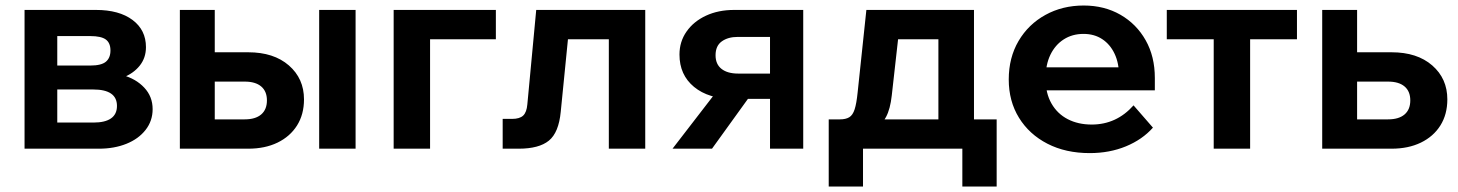

<svg xmlns="http://www.w3.org/2000/svg" viewBox="-20 -539 5285 696"><path d="M69 0V-503H327.6Q411.9 -503 460.5 -466.6Q509.1 -430.2 509.1 -368.1Q509.1 -329.3 486.5 -301Q463.9 -272.7 425.3 -257.7L424.3 -266.7Q472.5 -253.7 502.9 -221.3Q533.3 -189 533.3 -143.4Q533.3 -100.6 507.6 -67.9Q481.9 -35.2 437.9 -17.6Q394 0 338.5 0ZM187.6 -34.3 122.7 -94.7H318.3Q360.9 -94.7 382.4 -109.8Q404 -124.9 404 -155Q404 -185.1 382.4 -199.8Q360.9 -214.6 318.3 -214.6H134.3V-301.4H307.4Q347.3 -301.4 363.9 -315.3Q380.4 -329.2 380.4 -355.9Q380.4 -383.4 363.6 -395.8Q346.7 -408.2 307.4 -408.2H117.5L187.6 -471.7Z M632 0V-503H758.5V-16.9L663.7 -106.3H867Q906 -106.3 926.8 -124.1Q947.6 -141.9 947.6 -175.1Q947.6 -208 926.8 -225.6Q906 -243.2 867 -243.2H700.4V-349.5H879.8Q972.4 -349.5 1027.2 -301.8Q1082 -254.1 1082 -178.8Q1082 -124.4 1056.8 -84.2Q1031.5 -44.1 986 -22Q940.4 0 879.8 0ZM1137 0V-503H1269V0Z M1407 0V-503H1777.5V-396.6H1437.3L1539 -477V0Z M1802.2 0V-108H1836.1Q1863.7 -108 1876.5 -120Q1889.2 -132.1 1891.6 -160.7L1923.8 -503H2319V0H2187V-483.7L2281.8 -396.6H1947.2L2047.5 -483.7L2012.7 -134Q2005.5 -58.3 1969.6 -29.1Q1933.8 0 1860.1 0Z M2771.3 0V-486.1L2856.4 -405.2H2654.4Q2619.1 -405.2 2596.5 -389Q2573.9 -372.9 2573.9 -338.7Q2573.9 -306.1 2595.6 -289.2Q2617.3 -272.3 2655.7 -272.3H2819.6V-180.6H2637.9Q2548.6 -180.6 2495.9 -224Q2443.1 -267.5 2443.1 -341.2Q2443.1 -388.1 2468.7 -424.6Q2494.2 -461.2 2539 -482.1Q2583.9 -503 2641.6 -503H2891.7V0ZM2417.9 0 2586.3 -218.4H2718.5L2561 0Z M3010.8 -61.5V-106.3H3024.7Q3045.9 -106.3 3058.6 -114Q3071.3 -121.7 3078.1 -142.8Q3084.9 -163.9 3088.9 -203.7L3120.6 -503H3510.7V-78.8H3381.7V-483.7L3473.4 -396.6H3143.8L3245.3 -483.7L3212.7 -193.4Q3207.3 -143.6 3191.8 -114.9Q3176.4 -86.1 3145.9 -73.8Q3115.3 -61.5 3062.7 -61.5ZM2984.1 137.2V-106.3H3592.9V137.2H3468.5V-70.7L3538.3 0H3062.9L3108.4 -70.7V137.2Z M4089.1 -157.1 4159.4 -76.3Q4121 -33.1 4061.5 -8.5Q4001.9 16 3930.3 16Q3843.1 16 3777 -18Q3710.9 -52 3673.8 -112.2Q3636.7 -172.4 3636.7 -250.9Q3636.7 -329.9 3672.3 -390.5Q3707.9 -451 3769.7 -485Q3831.4 -519 3908.3 -519Q3983.3 -519 4041.6 -485.5Q4099.8 -452 4133 -393.1Q4166.3 -334.2 4166.3 -256.3V-250.3H4036.5V-263.7Q4036.5 -310.1 4020.4 -344.1Q4004.4 -378.1 3975.6 -397.1Q3946.9 -416.1 3907.7 -416.1Q3867.1 -416.1 3836.2 -396.3Q3805.2 -376.5 3787.7 -340.5Q3770.2 -304.4 3770.2 -253.7Q3770.2 -201.2 3791.6 -163.8Q3812.9 -126.5 3850.6 -107Q3888.3 -87.5 3937.4 -87.5Q4027.3 -87.5 4089.1 -157.1ZM4166.3 -211.5H3722.5V-295H4149.7L4166.3 -255.7Z M4379.7 0V-457.6H4511.7V0ZM4209.6 -396.6V-503H4681.5V-396.6Z M4773 0V-503H4899.5V-16.9L4808.3 -106.3H5011.7Q5050.7 -106.3 5071.5 -124.1Q5092.3 -141.9 5092.3 -175.1Q5092.3 -208 5071.5 -225.6Q5050.7 -243.2 5011.7 -243.2H4845.1V-349.5H5024.5Q5117.1 -349.5 5171.9 -301.8Q5226.6 -254.1 5226.6 -178.8Q5226.6 -124.4 5201.4 -84.2Q5176.2 -44.1 5130.6 -22Q5085 0 5024.5 0Z"/></svg>

Font: Wix Madefor Display
Style: Regular
Weight: 400
Designer: Dalton Maag Ltd
Foundry: Dalton Maag Ltd
Version: Version 3.100